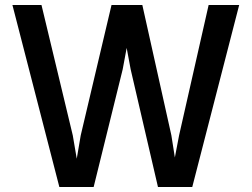

<svg xmlns="http://www.w3.org/2000/svg" viewBox="-20 -753 1013 773"><path d="M30 -733H147L273 -208L289 -114L305 -208L429 -733H553L670 -208L684 -119L701 -208L820 -733H943L754 0H616L506 -474L490 -560L474 -474L357 0H219Z"/></svg>

Font: Kreadon Light
Style: Bold
Weight: 600
Designer: Reiya WATANABE
Foundry: StudioGnu
Version: Version 1.003; ttfautohint (v1.8.4.7-5d5b);gftools[0.9.32]